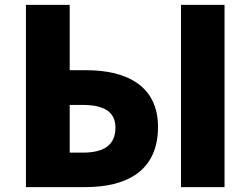

<svg xmlns="http://www.w3.org/2000/svg" viewBox="-20 -765 1024 785"><path d="M86 0H329C494 0 626 -63 626 -246C626 -412 501 -478 332 -478H265V-745H86ZM265 -141V-336H318C408 -336 452 -306 452 -243C452 -170 402 -141 319 -141ZM720 0H898V-745H720Z"/></svg>

Font: Noto Sans TC Black
Style: Regular
Weight: 900
Designer: Ryoko NISHIZUKA 西塚涼子 (kana, bopomofo & ideographs); Paul D. Hunt (Latin, Greek & Cyrillic); Sandoll Communications 산돌커뮤니
Foundry: Adobe
Version: Version 2.004;hotconv 1.0.118;makeotfexe 2.5.65603